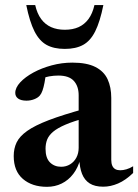

<svg xmlns="http://www.w3.org/2000/svg" viewBox="-20 -710 534 742"><path d="M309 -290 312.5 -254.5Q263.5 -241.5 232.8 -228.2Q202 -215 185.2 -200.8Q168.5 -186.5 162.2 -170.5Q156 -154.5 156 -135Q156 -99.5 173 -82.5Q190 -65.5 216.5 -65.5Q235.5 -65.5 251 -75Q266.5 -84.5 275.2 -101Q284 -117.5 284 -139V-341.5Q284 -377 265.2 -397.5Q246.5 -418 205.5 -418Q188 -418 169.8 -414.8Q151.5 -411.5 137.5 -405L158.5 -434Q155.5 -408.5 152 -390.2Q148.5 -372 144.2 -360Q140 -348 134 -341Q126.5 -332 112.2 -326.5Q98 -321 82.5 -321Q61.5 -321 50.2 -329Q39 -337 39 -351Q39 -371 58.2 -391.8Q77.5 -412.5 109.2 -429.8Q141 -447 180 -457.5Q219 -468 259.5 -468Q315.5 -468 348.5 -451.2Q381.5 -434.5 395.8 -403.8Q410 -373 410 -331.5V-92Q410 -78.5 414 -69.5Q418 -60.5 425.8 -56.2Q433.5 -52 444.5 -52Q456 -52 468.8 -55.8Q481.5 -59.5 494.5 -67.5V-41.5Q465.5 -13.5 436.5 -1Q407.5 11.5 379 11.5Q346.5 11.5 326.5 -1.2Q306.5 -14 297 -38.2Q287.5 -62.5 286.5 -96.5L291 -97.5Q282 -62.5 263.2 -38Q244.5 -13.5 218.5 -0.8Q192.5 12 161.5 12Q104 12 68.5 -18.5Q33 -49 33 -107Q33 -136 44.2 -159.5Q55.5 -183 85 -204Q114.5 -225 168.8 -245.8Q223 -266.5 309 -290ZM230.5 -595Q261 -595 283.8 -605.2Q306.5 -615.5 322 -636.5Q337.5 -657.5 345 -690.5H379.5Q366.5 -626 348 -589Q329.5 -552 301.2 -536.5Q273 -521 230.5 -521Q188 -521 160 -536.5Q132 -552 113.2 -589Q94.5 -626 81.5 -690.5H116Q123.5 -657.5 139 -636.5Q154.5 -615.5 177.5 -605.2Q200.5 -595 230.5 -595Z"/></svg>

Font: Newsreader 36pt SemiBold
Style: Regular
Weight: 600
Designer: Hugues Gentile
Foundry: Production Type
Version: Version 1.003